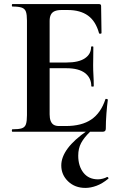

<svg xmlns="http://www.w3.org/2000/svg" viewBox="-20 -645 592 940"><path d="M483 0H41Q38 0 38 -6Q38 -12 41 -12Q72 -12 87 -17Q102 -22 107 -37Q112 -52 112 -81V-544Q112 -573 107 -587.5Q102 -602 87 -607.5Q72 -613 41 -613Q38 -613 38 -619Q38 -625 41 -625H465Q475 -625 475 -616L477 -483Q477 -481 472 -480Q467 -479 465 -482Q449 -541 411 -568.5Q373 -596 311 -596H281Q261 -596 248 -590.5Q235 -585 229 -573Q223 -561 223 -543V-85Q223 -66 228 -53Q233 -40 243 -34Q253 -28 269 -28H302Q380 -28 427 -60Q474 -92 496 -159Q497 -162 502.5 -160.5Q508 -159 508 -157Q504 -128 501 -88.5Q498 -49 498 -15Q498 0 483 0ZM427 -223Q427 -264 396 -287.5Q365 -311 305 -311H170V-339H306Q365 -339 395.5 -359.5Q426 -380 426 -415Q426 -418 431.5 -418Q437 -418 437 -415Q437 -382 436.5 -363.5Q436 -345 436 -325Q436 -300 437.5 -276Q439 -252 439 -223Q439 -221 433 -221Q427 -221 427 -223ZM408 -6 422 -1Q391 29 377 55.5Q363 82 363 117Q363 168 388.5 200.5Q414 233 460 233Q471 233 484 229.5Q497 226 503 222Q506 220 509.5 224Q513 228 510 230Q481 254 452.5 264.5Q424 275 398 275Q347 275 313.5 243Q280 211 280 165Q280 124 311.5 81.5Q343 39 408 -6Z"/></svg>

Font: Cormorant
Style: Bold
Weight: 700
Designer: Christian Thalmann (Catharsis Fonts)
Foundry: Catharsis Fonts
Version: Version 4.000